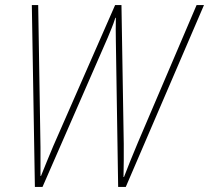

<svg xmlns="http://www.w3.org/2000/svg" viewBox="-20 -734 821 754"><path d="M117 0H147L403 -586Q410 -603 418 -622.5Q426 -642 433 -664H435Q434 -618 435 -571L444 0H474L781 -714H752L521 -173Q487 -92 467 -39H465Q466 -71 466 -103.5Q466 -136 466 -169L457 -714H432L189 -160Q176 -129 164.5 -101Q153 -73 141 -43H139V-156L130 -714H105Z"/></svg>

Font: Noto Sans UI SemiCondensed Thin
Style: Italic
Weight: 250
Width: 4
Italic angle: -12°
Designer: Monotype Design Team
Foundry: Monotype Imaging Inc.
Version: Version 1.901